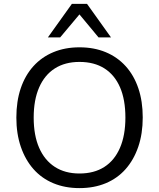

<svg xmlns="http://www.w3.org/2000/svg" viewBox="-20 -957 817 986"><path d="M388 9Q314 9 254 -16Q194 -41 152 -88.5Q110 -136 87 -203Q64 -270 64 -353Q64 -437 86.5 -503.5Q109 -570 151.5 -617Q194 -664 254 -689Q314 -714 388 -714Q463 -714 523 -689Q583 -664 625.5 -617Q668 -570 690.5 -503.5Q713 -437 713 -354Q713 -270 690 -203Q667 -136 625 -88.5Q583 -41 523 -16Q463 9 388 9ZM388 -66Q463 -66 515.5 -99.5Q568 -133 596 -197.5Q624 -262 624 -353Q624 -445 596.5 -508.5Q569 -572 516.5 -605.5Q464 -639 388 -639Q314 -639 261.5 -605.5Q209 -572 181 -508Q153 -444 153 -353Q153 -262 181 -198Q209 -134 261.5 -100Q314 -66 388 -66ZM226 -765 349 -937H427L550 -765H486L388 -883L289 -765Z"/></svg>

Font: Nunito Sans 12pt ExtraLight 11pt
Style: Regular
Weight: 400
Version: Version 3.101;gftools[0.9.27]